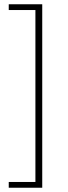

<svg xmlns="http://www.w3.org/2000/svg" viewBox="-20 -728 317 900"><path d="M21 152H178V-708H21V-681H146V125H21Z"/></svg>

Font: Source Sans Pro Light
Style: Regular
Weight: 300
Designer: Paul D. Hunt
Foundry: Adobe Systems Incorporated
Version: Version 3.006;hotconv 1.0.111;makeotfexe 2.5.65597